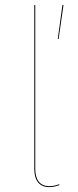

<svg xmlns="http://www.w3.org/2000/svg" viewBox="-20 -751 315 780"><path d="M179.6 9.1C194.9 9.1 209.1 5.9 221.2 0.9L220.6 -2.8C208.6 2.2 194.6 5.2 179.7 5.2C141.2 5.2 123.3 -22.1 123.3 -64.9V-730.6L119.3 -730.3V-64.8C119.3 -18.7 139.3 9.1 179.6 9.1ZM218.1 -592.5 214.7 -592.7 233.6 -730.5 237.9 -730.2Z"/></svg>

Font: Fira Sans Four
Style: Regular
Weight: 100
Designer: Carrois Corporate & Edenspiekermann AG
Foundry: Carrois Corporate GbR & Edenspiekermann AG
Version: Version 4.203;PS 004.203;hotconv 1.0.88;makeotf.lib2.5.64775